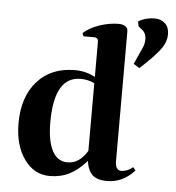

<svg xmlns="http://www.w3.org/2000/svg" viewBox="-44 -558 557 608"><g transform="rotate(5 235.0 -254.0)"><path d="M405 -32Q368 9 318 9Q287 9 272 -4.5Q257 -18 252 -49Q226 -19 198 -5Q170 9 136 9Q86 9 54.5 -35Q23 -79 23 -149Q23 -233 67 -282.5Q111 -332 187 -332Q222 -332 251 -316V-427Q251 -441 238 -441H204L200 -451Q220 -469 251 -479.5Q282 -490 312 -490Q325 -490 333 -484.5Q341 -479 341 -469V-57Q341 -27 360 -27Q379 -27 397 -42ZM251 -81V-296Q231 -306 207 -306Q123 -306 123 -161Q123 -102 139.5 -70.5Q156 -39 188 -39Q226 -39 251 -81ZM424 -517Q444 -517 457 -505Q470 -493 470 -470Q470 -448 456 -427.5Q442 -407 413 -379L389 -356L370 -368L393 -419Q400 -433 400 -449Q400 -470 383 -481L375 -488L372 -503L379 -507Q400 -517 424 -517Z"/></g></svg>

Font: Katibeh
Style: Regular
Weight: 400
Designer: Arabic design by Kourosh Beigpour, Latin design by Eduardo Tunni, engineering by Lasse Fister
Version: Version 1.000